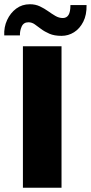

<svg xmlns="http://www.w3.org/2000/svg" viewBox="-40 -885 428 905"><path d="M68 0V-667H250V0ZM54 -718H-20Q-22 -757 -6.5 -790.5Q9 -824 36.5 -844.5Q64 -865 101 -865Q127 -865 148 -855Q169 -845 186.5 -832.5Q204 -820 221 -810Q238 -800 256 -800Q274 -800 283 -814.5Q292 -829 292 -861H368Q369 -815 352.5 -782.5Q336 -750 309 -733Q282 -716 250 -716Q216 -716 193 -726Q170 -736 153.5 -748.5Q137 -761 123.5 -770.5Q110 -780 94 -780Q71 -780 62 -759.5Q53 -739 54 -718Z"/></svg>

Font: Maven Pro ExtraBold
Style: Regular
Weight: 800
Designer: Joe Prince
Foundry: Joe Prince
Version: Version 2.100